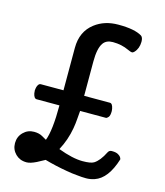

<svg xmlns="http://www.w3.org/2000/svg" viewBox="-112 -830 793 924"><g transform="rotate(15 284.0 -368.0)"><path d="M243.7 -92.8Q316.4 -65.4 366.2 -65.4Q406.7 -65.4 421.9 -74.7Q448.7 -91.3 471.7 -137.7Q477.5 -148.9 490.2 -148.9Q502.9 -148.9 510.3 -147Q517.6 -145.5 523.4 -141.6Q537.6 -133.3 539.6 -120.6Q507.8 -18.1 445.3 2.9Q424.8 9.8 403.8 9.8Q382.3 9.8 357.9 6.8Q333 4.9 305.7 0Q246.1 -10.3 193.4 -25.4Q187 -22.5 177 -16.6Q167 -10.7 155.3 -4.9Q125.5 9.8 107.4 9.8Q89.4 9.8 75.7 4.2Q62 -1.5 51.8 -11.7Q29.8 -33.7 29.8 -65.4Q29.8 -97.7 51.8 -119.6Q73.7 -141.6 105 -141.6Q130.4 -141.6 147 -131.8L169.4 -119.1Q189.5 -169.9 189.5 -295.9H76.2Q62.5 -295.9 57.6 -320.8Q56.6 -327.1 56.6 -333Q56.2 -333.5 56.2 -334.5Q56.2 -339.4 57.6 -345.2Q58.6 -351.6 61 -357.4Q66.9 -371.1 76.2 -371.1H189.5V-582.5Q189.5 -664.1 247.1 -708Q294.9 -744.6 362.8 -744.6H364.7Q445.3 -744.6 481.4 -722.2Q491.7 -715.3 491.7 -693.4Q491.2 -659.7 471.7 -639.2Q465.8 -632.8 460 -632.8Q454.1 -632.8 439.5 -639.6Q403.3 -656.7 360.4 -656.7H358.9Q326.7 -656.7 311.5 -634.8Q292.5 -607.4 292.5 -542V-371.1H420.9Q433.6 -371.1 438.5 -346.2Q439.5 -339.8 439.9 -334.5Q439.9 -312 432.9 -304Q425.8 -295.9 420.9 -295.9H292.5Q290.5 -276.9 289.1 -254.6Q287.6 -232.4 283.2 -207Q272.9 -147.5 243.7 -92.8Z"/></g></svg>

Font: Copse
Style: Regular
Weight: 400
Version: Version 1.000